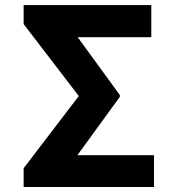

<svg xmlns="http://www.w3.org/2000/svg" viewBox="-20 -745 712 765"><path d="M593.6 -126.6V0H133V-126.6ZM582.8 -724.8V-596.7H148.8V-724.8ZM457.4 -366.4V-359L196.3 0H74.2V-74.8L293.9 -362.3L74.2 -649V-724.8H196.3Z"/></svg>

Font: Inter V
Style: 
Weight: 400
Designer: Rasmus Andersson
Foundry: rsms
Version: Version 4.000;git-a3f224843